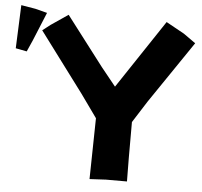

<svg xmlns="http://www.w3.org/2000/svg" viewBox="-59 -781 899 855"><g transform="rotate(5 391.0 -353.5)"><path d="M2 -725.6 -2 -627 -5.9 -532.2 43.9 -522.5 66.4 -573.2 119.1 -701.2 66.4 -714.8ZM653.3 -707 449.2 -400.4 383.8 -481.4 215.8 -701.2 139.6 -649.4 104.5 -622.1 303.7 -355.5 377 -252.9 372.1 19.5 445.3 15.6H539.1L538.1 -90.8V-250L599.6 -346.7L788.1 -624L734.4 -662.1Z"/></g></svg>

Font: MaokenAssortedSans-TC
Style: Regular
Weight: 500
Version: Version 0.83